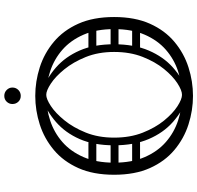

<svg xmlns="http://www.w3.org/2000/svg" viewBox="-32 -858 899 874"><g transform="rotate(-90 417.0 -421.5)"><path d="M721 -351Q721 -432 695.5 -490.5Q670 -549 627 -586.5Q584 -624 529.5 -642Q475 -660 417 -660Q359 -660 304.5 -642Q250 -624 207 -586.5Q164 -549 138.5 -490.5Q113 -432 113 -351Q113 -270 138.5 -211.5Q164 -153 207 -115.5Q250 -78 304.5 -60Q359 -42 417 -42Q475 -42 529.5 -60Q584 -78 627 -115.5Q670 -153 695.5 -211.5Q721 -270 721 -351ZM58 -351Q58 -446 88.5 -514Q119 -582 171 -625.5Q223 -669 287 -689.5Q351 -710 417 -710Q483 -710 547 -689.5Q611 -669 663 -625.5Q715 -582 745.5 -514Q776 -446 776 -351Q776 -256 745.5 -188Q715 -120 663 -76.5Q611 -33 547 -12.5Q483 8 417 8Q351 8 287 -12.5Q223 -33 171 -76.5Q119 -120 88.5 -188Q58 -256 58 -351ZM222 -252Q222 -243 217 -238Q212 -233 205 -233H110Q94 -233 94 -252Q94 -269 111 -269H205Q222 -269 222 -252ZM220 -451Q220 -442 215 -437Q210 -432 203 -432H108Q92 -432 92 -451Q92 -468 109 -468H203Q220 -468 220 -451ZM214 -350Q214 -341 209 -336Q204 -331 197 -331H102Q86 -331 86 -350Q86 -367 103 -367H197Q214 -367 214 -350ZM613 -252Q613 -269 630 -269H724Q741 -269 741 -252Q741 -233 725 -233H630Q623 -233 618 -238Q613 -243 613 -252ZM615 -451Q615 -468 632 -468H726Q743 -468 743 -451Q743 -432 727 -432H632Q625 -432 620 -437Q615 -442 615 -451ZM621 -350Q621 -367 638 -367H732Q749 -367 749 -350Q749 -331 733 -331H638Q631 -331 626 -336Q621 -341 621 -350ZM439 -18 422 -42Q442 -42 474.5 -63Q507 -84 539.5 -124Q572 -164 594.5 -221Q617 -278 617 -351Q617 -423 594 -480Q571 -537 538 -577.5Q505 -618 473 -639Q441 -660 422 -660L438 -680Q498 -658 546.5 -615.5Q595 -573 623.5 -508Q652 -443 652 -351Q652 -260 623.5 -193.5Q595 -127 547 -84Q499 -41 439 -18ZM405 -18Q346 -41 297.5 -84Q249 -127 220.5 -193.5Q192 -260 192 -351Q192 -443 220.5 -508Q249 -573 298 -615.5Q347 -658 406 -680L422 -660Q403 -660 371 -639Q339 -618 306 -577.5Q273 -537 250 -480Q227 -423 227 -351Q227 -278 249.5 -221Q272 -164 304.5 -124Q337 -84 369.5 -63Q402 -42 422 -42ZM417 -776Q401 -776 390.5 -787Q380 -798 380 -814Q380 -829 390.5 -840Q401 -851 417 -851Q433 -851 444 -840Q455 -829 455 -814Q455 -798 444 -787Q433 -776 417 -776Z"/></g></svg>

Font: Agu Display Uzo
Style: Regular
Weight: 400
Designer: Oluwaseun Badejo
Version: Version 1.103